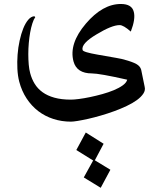

<svg xmlns="http://www.w3.org/2000/svg" viewBox="-20 -395 790 941"><path d="M400.4 254.4 487.8 309.6 444.8 390.6 521 437 473.6 525.4 390.6 474.6 436.5 391.6 354 340.3ZM635.7 -336.9Q645 -302.2 621.1 -240.2Q585 -272 566.4 -272Q528.3 -272 454.1 -227.1Q376.5 -181.2 384.8 -149.9Q386.2 -144.5 405 -138.9Q423.8 -133.3 457.5 -127.4Q514.2 -117.7 547.9 -111.6Q581.5 -105.5 590.8 -102.5H589.8Q629.4 -91.8 648.2 -81.3Q667 -70.8 671.9 -53.2L689 30.3Q693.4 47.4 682.6 63.7Q671.9 80.1 650.9 95.5Q629.9 110.8 600.8 124.5Q571.8 138.2 539.8 149.9Q507.8 161.6 474.9 171.1Q441.9 180.7 412.8 187.3Q383.8 193.8 361.3 197.5Q338.9 201.2 327.6 201.2Q282.2 201.2 241.5 188Q200.7 174.8 167.7 149.7Q134.8 124.5 110.6 87.9Q86.4 51.3 74.2 4.9Q66.9 -23.4 65.2 -57.9Q63.5 -92.3 66.2 -127.4Q68.8 -162.6 76.2 -196Q83.5 -229.5 94 -255.6Q104.5 -281.7 118.4 -298.1Q132.3 -314.5 148.4 -315.4L152.8 -311Q145 -300.3 138.7 -280.5Q132.3 -260.7 127.9 -236.1Q123.5 -211.4 121.1 -184.1Q118.7 -156.7 118.7 -129.9Q118.7 -103 120.8 -78.6Q123 -54.2 127.9 -36.6Q135.3 -8.3 149.9 15.6Q164.6 39.6 188.5 56.9Q212.4 74.2 246.6 83.7Q280.8 93.3 327.6 93.3Q342.3 93.3 367.2 90.1Q392.1 86.9 421.4 80.8Q450.7 74.7 481.4 66.2Q512.2 57.6 538.1 46.9Q564 36.1 581.8 23.2Q599.6 10.3 603.5 -4.4Q534.7 -20 491.5 -27.6Q448.2 -35.2 430.2 -35.2Q356.4 -35.2 340.3 -93.8Q316.9 -180.7 400.9 -279.3Q482.9 -375.5 572.3 -375.5Q626.5 -375.5 635.7 -336.9Z"/></svg>

Font: XB Khoramshahr
Style: Oblique
Weight: 400
Italic angle: 12°
Designer: Behnam
Foundry: Irmug
Version: Version 8.005 2009